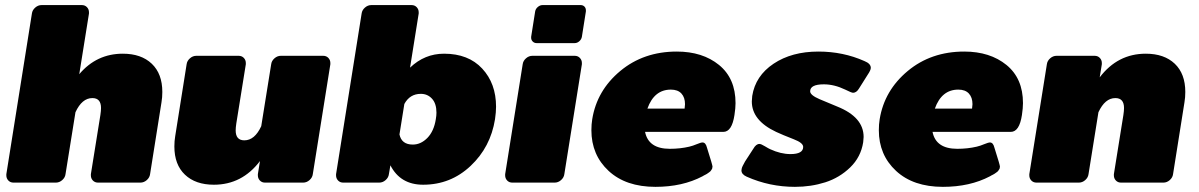

<svg xmlns="http://www.w3.org/2000/svg" viewBox="-20 -720 4728 757"><path d="M5 -28.3V-33.3L105.8 -666.7Q107.5 -680 118.8 -690Q130 -700 144.2 -700H302.5Q315 -700 322.9 -691.7Q330.8 -683.3 330.8 -671.7V-666.7L292.5 -427.5Q360.8 -508.3 464.2 -508.3Q536.7 -508.3 578.3 -468.8Q620 -429.2 620 -357.5Q620 -335.8 616.7 -316.7L571.7 -33.3Q570 -20 558.8 -10Q547.5 0 533.3 0H366.7Q354.2 0 346.2 -8.3Q338.3 -16.7 338.3 -28.3V-33.3L375.8 -266.7Q378.3 -283.3 378.3 -294.2Q378.3 -333.3 344.2 -333.3Q303.3 -333.3 277.5 -277.5L238.3 -33.3Q236.7 -20 225.4 -10Q214.2 0 200 0H33.3Q20.8 0 12.9 -8.3Q5 -16.7 5 -28.3Z M1282.5 -471.7V-466.7L1213.3 -33.3Q1211.7 -20 1200.4 -10Q1189.2 0 1175 0H1025Q1012.5 0 1004.6 -8.3Q996.7 -16.7 996.7 -28.3V-33.3L1005 -85Q934.2 8.3 823.3 8.3Q750.8 8.3 709.2 -31.3Q667.5 -70.8 667.5 -142.5Q667.5 -164.2 670.8 -183.3L715.8 -466.7Q717.5 -480 728.8 -490Q740 -500 754.2 -500H920.8Q933.3 -500 941.3 -491.7Q949.2 -483.3 949.2 -471.7V-466.7L911.7 -233.3Q909.2 -216.7 909.2 -205.8Q909.2 -166.7 943.3 -166.7Q984.2 -166.7 1010 -222.5L1049.2 -466.7Q1050.8 -480 1062.1 -490Q1073.3 -500 1087.5 -500H1254.2Q1266.7 -500 1274.6 -491.7Q1282.5 -483.3 1282.5 -471.7Z M1305 -28.3V-33.3L1405.8 -666.7Q1407.5 -680 1418.8 -690Q1430 -700 1444.2 -700H1602.5Q1615 -700 1622.9 -691.7Q1630.8 -683.3 1630.8 -671.7V-666.7L1596.7 -453.3Q1654.2 -508.3 1730.8 -508.3Q1826.7 -508.3 1881.2 -449.6Q1935.8 -390.8 1935.8 -299.2Q1935.8 -277.5 1931.7 -250Q1914.2 -140 1835.4 -65.8Q1756.7 8.3 1648.3 8.3Q1558.3 8.3 1519.2 -68.3L1513.3 -33.3Q1511.7 -20 1500.4 -10Q1489.2 0 1475 0H1333.3Q1320.8 0 1312.9 -8.3Q1305 -16.7 1305 -28.3ZM1555 -190Q1563.3 -150 1607.5 -150Q1639.2 -150 1665 -176.2Q1690.8 -202.5 1698.3 -250Q1700.8 -264.2 1700.8 -275.8Q1700.8 -311.7 1683.3 -330.8Q1665.8 -350 1639.2 -350Q1595.8 -350 1574.2 -310Z M1971.7 -28.3V-33.3L2040.8 -466.7Q2042.5 -480 2053.8 -490Q2065 -500 2079.2 -500H2245.8Q2258.3 -500 2266.2 -491.7Q2274.2 -483.3 2274.2 -471.7V-466.7L2205 -33.3Q2203.3 -20 2192.1 -10Q2180.8 0 2166.7 0H2000Q1987.5 0 1979.6 -8.3Q1971.7 -16.7 1971.7 -28.3ZM2074.2 -570.8V-575L2090 -675Q2091.7 -685 2100.4 -692.5Q2109.2 -700 2119.2 -700H2269.2Q2278.3 -700 2284.2 -694.2Q2290 -688.3 2290 -679.2V-675L2274.2 -575Q2272.5 -565 2264.2 -557.5Q2255.8 -550 2245.8 -550H2095.8Q2086.7 -550 2080.4 -556.2Q2074.2 -562.5 2074.2 -570.8Z M2311.7 -206.7Q2311.7 -230 2315 -250Q2333.3 -363.3 2425.4 -440Q2517.5 -516.7 2648.3 -516.7Q2750 -516.7 2815 -463.8Q2880 -410.8 2880 -313.3Q2880 -294.2 2875.8 -266.7Q2865.8 -200 2831.7 -200H2523.3Q2536.7 -133.3 2620.8 -133.3Q2661.7 -133.3 2697.5 -141.7Q2711.7 -145 2727.5 -151.7Q2743.3 -158.3 2750 -158.3Q2762.5 -158.3 2767.5 -137.5L2784.2 -83.3Q2789.2 -65.8 2789.2 -63.3Q2789.2 -62.5 2788.8 -60.8Q2788.3 -59.2 2788.3 -58.3Q2788.3 -55.8 2787.1 -53.8Q2785.8 -51.7 2784.2 -49.2Q2782.5 -46.7 2781.2 -45Q2780 -43.3 2776.7 -41.2Q2773.3 -39.2 2772.1 -37.9Q2770.8 -36.7 2766.7 -34.2Q2762.5 -31.7 2761.2 -31.2Q2760 -30.8 2755.4 -28.3Q2750.8 -25.8 2750 -25Q2670.8 16.7 2564.2 16.7Q2447.5 16.7 2379.6 -46.2Q2311.7 -109.2 2311.7 -206.7ZM2532.5 -291.7H2679.2Q2680.8 -303.3 2680.8 -309.2Q2680.8 -335.8 2666.7 -351.2Q2652.5 -366.7 2625 -366.7Q2559.2 -366.7 2532.5 -291.7Z M2903.3 -48.3Q2903.3 -49.2 2903.8 -51.2Q2904.2 -53.3 2904.2 -54.2Q2905 -61.7 2917.5 -83.3L2950 -133.3Q2960.8 -152.5 2974.2 -152.5Q2980.8 -152.5 2995.8 -143.3Q3010.8 -134.2 3016.7 -131.7Q3058.3 -112.5 3096.7 -112.5Q3146.7 -112.5 3146.7 -140.8Q3146.7 -156.7 3110 -170.8Q3065 -188.3 3040 -200Q2944.2 -245 2944.2 -320Q2944.2 -326.7 2945.8 -341.7Q2958.3 -420.8 3030 -468.8Q3101.7 -516.7 3206.7 -516.7Q3304.2 -516.7 3388.3 -479.2Q3413.3 -469.2 3413.3 -452.5Q3413.3 -443.3 3400.8 -425L3366.7 -370.8Q3356.7 -354.2 3343.3 -354.2Q3337.5 -354.2 3312.5 -366.7Q3269.2 -387.5 3228.3 -387.5Q3174.2 -387.5 3174.2 -360Q3174.2 -345 3210.8 -329.2Q3251.7 -311.7 3280.8 -300Q3385 -258.3 3385 -180Q3385 -174.2 3383.3 -159.2Q3374.2 -100.8 3332.1 -60Q3290 -19.2 3233.8 -1.2Q3177.5 16.7 3114.2 16.7Q3014.2 16.7 2924.2 -23.3Q2903.3 -32.5 2903.3 -48.3Z M3445 -206.7Q3445 -230 3448.3 -250Q3466.7 -363.3 3558.8 -440Q3650.8 -516.7 3781.7 -516.7Q3883.3 -516.7 3948.3 -463.8Q4013.3 -410.8 4013.3 -313.3Q4013.3 -294.2 4009.2 -266.7Q3999.2 -200 3965 -200H3656.7Q3670 -133.3 3754.2 -133.3Q3795 -133.3 3830.8 -141.7Q3845 -145 3860.8 -151.7Q3876.7 -158.3 3883.3 -158.3Q3895.8 -158.3 3900.8 -137.5L3917.5 -83.3Q3922.5 -65.8 3922.5 -63.3Q3922.5 -62.5 3922.1 -60.8Q3921.7 -59.2 3921.7 -58.3Q3921.7 -55.8 3920.4 -53.8Q3919.2 -51.7 3917.5 -49.2Q3915.8 -46.7 3914.6 -45Q3913.3 -43.3 3910 -41.2Q3906.7 -39.2 3905.4 -37.9Q3904.2 -36.7 3900 -34.2Q3895.8 -31.7 3894.6 -31.2Q3893.3 -30.8 3888.8 -28.3Q3884.2 -25.8 3883.3 -25Q3804.2 16.7 3697.5 16.7Q3580.8 16.7 3512.9 -46.2Q3445 -109.2 3445 -206.7ZM3665.8 -291.7H3812.5Q3814.2 -303.3 3814.2 -309.2Q3814.2 -335.8 3800 -351.2Q3785.8 -366.7 3758.3 -366.7Q3692.5 -366.7 3665.8 -291.7Z M4038.3 -28.3V-33.3L4107.5 -466.7Q4109.2 -480 4120.4 -490Q4131.7 -500 4145.8 -500H4295.8Q4308.3 -500 4316.2 -491.7Q4324.2 -483.3 4324.2 -471.7V-466.7L4315.8 -415Q4386.7 -508.3 4497.5 -508.3Q4570 -508.3 4611.7 -468.8Q4653.3 -429.2 4653.3 -357.5Q4653.3 -335.8 4650 -316.7L4605 -33.3Q4603.3 -20 4592.1 -10Q4580.8 0 4566.7 0H4400Q4387.5 0 4379.6 -8.3Q4371.7 -16.7 4371.7 -28.3V-33.3L4409.2 -266.7Q4411.7 -283.3 4411.7 -294.2Q4411.7 -333.3 4377.5 -333.3Q4336.7 -333.3 4310.8 -277.5L4271.7 -33.3Q4270 -20 4258.8 -10Q4247.5 0 4233.3 0H4066.7Q4054.2 0 4046.2 -8.3Q4038.3 -16.7 4038.3 -28.3Z"/></svg>

Font: BoonTook Mon
Style: Italic
Weight: 400
Italic angle: -9°
Designer: Sungsit Sawaiwan
Foundry: FontUni
Version: Version 3.0